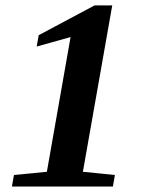

<svg xmlns="http://www.w3.org/2000/svg" viewBox="-20 -680 540 700"><path d="M282.2 -53.7 398.9 -42 391.6 0H23.4L30.8 -42L150.9 -53.7L237.3 -544.9L113.8 -510.3L121.1 -551.8L324.7 -660.2H389.2Z"/></svg>

Font: Tinos
Style: Bold Italic
Weight: 700
Italic angle: -16.333°
Designer: Steve Matteson
Foundry: Monotype Imaging Inc.
Version: Version 1.23